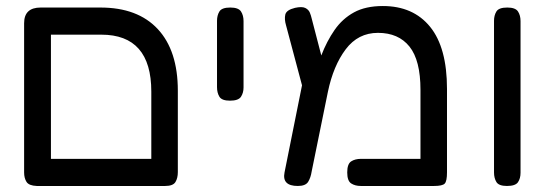

<svg xmlns="http://www.w3.org/2000/svg" viewBox="-20 -607 1826 637"><path d="M102 10Q76 9 68 -3.5Q60 -16 60 -35V-530Q60 -582 115 -582H313Q437 -582 503.5 -510.5Q570 -439 570 -306V-36Q570 -16 562 -3Q554 10 528 10ZM149 -492V-80H482V-303Q482 -492 316 -492Z M743 -273Q716 -273 708 -286Q700 -299 700 -318V-538Q700 -556 708 -569Q716 -582 744 -582Q771 -582 779.5 -569Q788 -556 788 -537V-317Q788 -299 779.5 -286Q771 -273 743 -273Z M1463 -312V-35Q1463 -6 1455.5 2Q1448 10 1420 10H1177Q1158 10 1145 1.5Q1132 -7 1132 -35Q1132 -63 1145 -71.5Q1158 -80 1178 -80H1375V-309Q1375 -407 1338.5 -452.5Q1302 -498 1234 -498Q1168 -498 1127 -443.5Q1086 -389 1068 -303L1014 -38Q1011 -18 1002.5 -4Q994 10 968 10Q915 10 924 -35L982 -324L929 -523Q923 -543 926.5 -558.5Q930 -574 959 -581Q982 -586 993 -580.5Q1004 -575 1008 -565Q1012 -555 1014 -546L1046 -423Q1064 -470 1090 -507.5Q1116 -545 1154.5 -566Q1193 -587 1250 -587Q1351 -587 1407 -518Q1463 -449 1463 -312Z M1662 10Q1635 10 1627 -3Q1619 -16 1619 -35V-538Q1619 -556 1627 -569Q1635 -582 1663 -582Q1690 -582 1698.5 -569Q1707 -556 1707 -537V-34Q1707 -15 1698.5 -2.5Q1690 10 1662 10Z"/></svg>

Font: Fredoka
Style: Regular
Weight: 400
Designer: Ben Nathan
Foundry: Milena B. Brandão, Ben Nathan
Version: Version 2.001